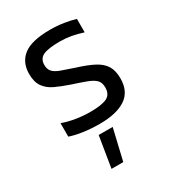

<svg xmlns="http://www.w3.org/2000/svg" viewBox="-172 -579 801 891"><g transform="rotate(-30 228.5 -133.0)"><path d="M219 10Q173 10 131.5 4Q90 -2 62 -12V-84Q96 -72 133.5 -66Q171 -60 208 -60Q271 -60 298 -73.5Q325 -87 325 -124Q325 -151 310.5 -165Q296 -179 266.5 -190Q237 -201 191 -216Q150 -230 118 -245Q86 -260 68 -285.5Q50 -311 50 -354Q50 -417 94 -450.5Q138 -484 236 -484Q274 -484 309 -478.5Q344 -473 370 -465V-393Q307 -414 249 -414Q187 -414 159.5 -401.5Q132 -389 132 -355Q132 -332 144.5 -318.5Q157 -305 183.5 -295.5Q210 -286 252 -272Q307 -255 341 -237Q375 -219 391 -193Q407 -167 407 -125Q407 -55 358 -22.5Q309 10 219 10ZM161 218 188 52H263L224 218Z"/></g></svg>

Font: Kanit Light
Style: Regular
Weight: 300
Designer: Katatrad Team
Foundry: CadsonDemak
Version: Version 2.000; ttfautohint (v1.8.3)